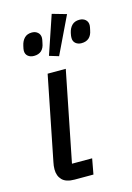

<svg xmlns="http://www.w3.org/2000/svg" viewBox="-120 -848 627 910"><g transform="rotate(-15 194.0 -393.5)"><path d="M222 0H130Q88 0 69 -19.5Q50 -39 50 -71Q50 -79 51 -88.5Q52 -98 54 -106L136 -518H225L137 -76H236ZM210 -584 164 -598 228 -787 298 -767ZM96 -616Q78 -616 66.5 -625.5Q55 -635 55 -652Q55 -657 56 -662Q57 -667 59 -676Q64 -699 77.5 -712.5Q91 -726 114 -726Q131 -726 142.5 -716Q154 -706 154 -689Q154 -682 150 -665Q142 -616 96 -616ZM329 -616Q312 -616 300.5 -625.5Q289 -635 289 -652Q289 -657 289.5 -662Q290 -667 292 -676Q297 -699 310.5 -712.5Q324 -726 347 -726Q365 -726 376.5 -716Q388 -706 388 -689Q388 -684 387 -679.5Q386 -675 384 -665Q375 -616 329 -616Z"/></g></svg>

Font: IBM Plex Sans Text
Style: Italic
Weight: 450
Italic angle: -11°
Designer: Mike Abbink, Paul van der Laan, Pieter van Rosmalen
Foundry: Bold Monday
Version: Version 3.005